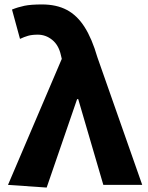

<svg xmlns="http://www.w3.org/2000/svg" viewBox="-20 -832 664 864"><path d="M190 12 16 0 258 -567 254 -584Q244 -629 215 -652.5Q186 -676 150 -676Q124 -676 106.5 -671Q89 -666 70 -657L34 -789Q61 -800 90 -806Q119 -812 169 -812Q234 -812 280.5 -787.5Q327 -763 360.5 -710.5Q394 -658 418 -575L620 0H445L332 -386H327Z"/></svg>

Font: Noto Sans TC ExtraBold
Style: Regular
Weight: 800
Designer: Ryoko NISHIZUKA  (kana, bopomofo & ideographs); Paul D. Hunt (Latin, Greek & Cyrillic); Sandoll Communications , Soo-you
Foundry: Adobe
Version: Version 2.004-H2;hotconv 1.0.118;makeotfexe 2.5.65603